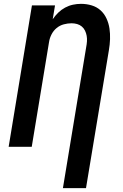

<svg xmlns="http://www.w3.org/2000/svg" viewBox="-20 -763 640 998"><path d="M427 215H307L428 -518Q431 -533 432 -548Q433 -563 430.5 -577Q428 -591 422 -603.5Q416 -616 405.5 -625Q395 -634 381 -638Q367 -642 352 -642Q332 -642 311.5 -636.5Q291 -631 274.5 -617.5Q258 -604 248 -584.5Q238 -565 235 -545L145 0H25L146 -735H266L254 -663Q267 -682 283 -697.5Q299 -713 318.5 -723.5Q338 -734 359 -738.5Q380 -743 401 -743Q430 -743 456.5 -735Q483 -727 502.5 -709.5Q522 -692 533.5 -667Q545 -642 549 -615Q553 -588 552 -559.5Q551 -531 546 -502Z"/></svg>

Font: Iosevka Aile Oblique
Style: Bold
Weight: 700
Italic angle: -9°
Designer: Belleve Invis
Foundry: Belleve Invis
Version: Version 31.1.0; ttfautohint (v1.8.4)